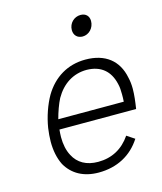

<svg xmlns="http://www.w3.org/2000/svg" viewBox="-107 -784 725 861"><g transform="rotate(-15 255.5 -353.0)"><path d="M333 -609C362 -609 387 -634 387 -667C387 -690 372 -705 348 -705C318 -705 293 -681 293 -649C293 -625 309 -609 333 -609ZM255 -48C201 -48 162 -70 141 -111C128 -135 122 -165 122 -198C122 -209 123 -221 124 -233H480C485 -265 489 -296 489 -325C489 -344 487 -362 483 -378C467 -460 409 -506 317 -506C234 -506 168 -465 126 -395C103 -355 85 -303 77 -253C74 -231 72 -210 72 -190C72 -150 79 -113 95 -81C124 -30 175 -1 245 -1C331 -1 399 -38 442 -105L406 -129C370 -76 319 -48 255 -48ZM164 -369C197 -427 248 -460 311 -460C377 -459 417 -424 431 -363C435 -348 436 -331 436 -313C436 -302 436 -291 435 -279H131C139 -310 152 -346 164 -369Z"/></g></svg>

Font: Arthouse Owned Light
Style: Italic
Weight: 300
Italic angle: -10°
Designer: Jeremy Tribby
Foundry: Tribby Type
Version: Version 1.000;PS 001.000;hotconv 1.0.88;makeotf.lib2.5.64775